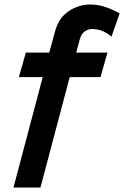

<svg xmlns="http://www.w3.org/2000/svg" viewBox="-20 -745 592 854"><path d="M40 89 170 -402H64L95 -511H199L224 -602Q240 -665 285 -695Q330 -725 382 -725Q418 -725 453 -712.5Q488 -700 512 -685L476 -582Q453 -601 432 -608.5Q411 -616 389 -616Q372 -616 356.5 -605Q341 -594 334 -567L319 -511H458L427 -402H290L160 89Z"/></svg>

Font: Lil Grotesk Bold
Style: Regular
Weight: 700
Designer: Bastien Sozeau
Foundry: NBR — Bastien Sozeau
Version: Version 4.002; ttfautohint (v1.8.4.7-5d5b)